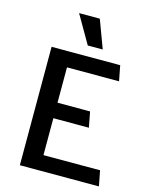

<svg xmlns="http://www.w3.org/2000/svg" viewBox="-131 -982 829 1065"><g transform="rotate(15 283.0 -450.0)"><path d="M188 -900H307L367 -739H281ZM89 0V-680H483L500 -592H201V-389H388Q392 -367 396.5 -344.5Q401 -322 405 -300H201V-88H526Q530 -66 534.5 -44Q539 -22 543 0Z"/></g></svg>

Font: Palanquin SemiBold
Style: Regular
Weight: 600
Designer: Pria Ravichandran
Version: Version 1.0.4